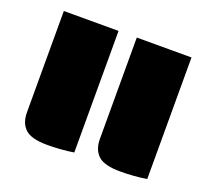

<svg xmlns="http://www.w3.org/2000/svg" viewBox="-94 -617 812 742"><g transform="rotate(20 312.5 -246.0)"><path d="M350 -83.3V-500H575V0Q523.3 8.3 466.7 8.3Q400.8 8.3 375.4 -15.4Q350 -39.2 350 -83.3ZM50 -83.3V-500H275V0Q223.3 8.3 166.7 8.3Q100.8 8.3 75.4 -15.4Q50 -39.2 50 -83.3Z"/></g></svg>

Font: BoonTook
Style: Regular
Weight: 400
Designer: Sungsit Sawaiwan
Foundry: FontUni
Version: Version 3.0